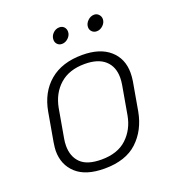

<svg xmlns="http://www.w3.org/2000/svg" viewBox="-119 -720 751 825"><g transform="rotate(-20 256.5 -307.5)"><path d="M48 -132Q48 -144 52 -170L75 -301Q90 -386 146.5 -433.5Q203 -481 295 -481Q376 -481 420.5 -442Q465 -403 465 -338Q465 -321 462 -301L439 -170Q424 -89 370.5 -39Q317 11 220 11Q135 11 91.5 -28.5Q48 -68 48 -132ZM390 -170 413 -301Q416 -319 416 -334Q416 -384 384.5 -412.5Q353 -441 292 -441Q221 -441 178 -403Q135 -365 123 -301L100 -170Q97 -154 97 -137Q97 -88 126.5 -59Q156 -30 221 -30Q295 -30 337 -69.5Q379 -109 390 -170ZM202 -584Q202 -601 214.5 -613.5Q227 -626 244 -626Q257 -626 265 -617.5Q273 -609 273 -596Q273 -580 260 -567.5Q247 -555 231 -555Q218 -555 210 -563.5Q202 -572 202 -584ZM360 -584Q360 -600 373 -613Q386 -626 403 -626Q415 -626 423.5 -617Q432 -608 432 -596Q432 -580 419 -567.5Q406 -555 390 -555Q377 -555 368.5 -563.5Q360 -572 360 -584Z"/></g></svg>

Font: KoHo Light
Style: Italic
Weight: 300
Italic angle: -10°
Version: Version 1.000; ttfautohint (v1.6)